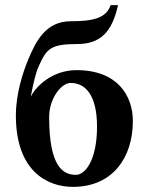

<svg xmlns="http://www.w3.org/2000/svg" viewBox="-20 -718 577 750"><path d="M279 -444C185 -444 121 -382 100 -340C110 -391 119 -434 133 -463C162 -526 176 -546 282 -546C372 -546 418 -593 441 -698H412C395 -645 338 -635 256 -635C156 -635 118 -551 91 -487C71 -440 42 -354 42 -267C42 -50 164 12 265 12C421 12 499 -104 499 -245C499 -343 440 -444 279 -444ZM172 -261C172 -333 219 -394 256 -394C314 -394 359 -346 359 -223C359 -93 313 -35 277 -35C227 -35 172 -65 172 -261Z"/></svg>

Font: Libertinus Sans
Style: Bold
Weight: 700
Designer: Philipp H. Poll, Khaled Hosny
Foundry: Caleb Maclennan
Version: Version 7.050;RELEASE